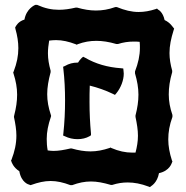

<svg xmlns="http://www.w3.org/2000/svg" viewBox="-20 -750 759 785"><path d="M688 -638C687 -638 677 -657 653 -668C646 -701 628 -710 626 -711L622 -715L617 -713C592 -705 570 -701 547 -701C518 -701 490 -708 458 -721H451C423 -711 398 -707 372 -707C348 -707 323 -711 295 -719H290C264 -713 242 -710 221 -710C191 -710 163 -716 132 -730H124C122 -729 88 -715 80 -670C54 -662 46 -644 45 -643L42 -638L43 -632C51 -604 55 -578 55 -553C55 -522 49 -492 36 -458L34 -454L35 -450C45 -419 50 -391 50 -363C50 -336 46 -309 38 -278L37 -272C43 -244 47 -219 47 -196C47 -162 40 -131 27 -97L25 -93L27 -89C27 -87 35 -65 59 -50C67 -3 98 5 100 5L104 7L108 6C136 -4 161 -10 187 -10C213 -10 239 -4 268 7H275C302 -3 326 -8 352 -8C377 -8 402 -3 433 6H439C461 -1 481 -4 502 -4C529 -4 556 1 588 13L593 15L598 11C599 10 623 -3 630 -42C675 -52 682 -84 683 -85L685 -90L683 -94C673 -125 668 -153 668 -180C668 -210 673 -239 685 -272V-280C675 -309 670 -336 670 -364C670 -392 674 -421 684 -455V-461C677 -486 673 -510 673 -533C673 -563 679 -592 690 -627L692 -633ZM188 -280C178 -310 173 -337 173 -365C173 -393 178 -421 187 -455V-461C180 -486 176 -509 176 -532C176 -549 178 -566 181 -584C190 -585 199 -586 209 -586C235 -586 261 -580 290 -569L294 -567L297 -569C324 -579 348 -583 374 -583C399 -583 425 -579 456 -570H462C484 -577 505 -580 526 -580C534 -580 542 -580 551 -579C552 -570 552 -562 552 -554C552 -523 545 -492 532 -458V-450C541 -419 546 -391 546 -363C546 -336 542 -309 534 -278V-272C540 -243 544 -219 544 -195C544 -171 540 -149 534 -126H521C493 -126 465 -132 435 -145L432 -147L428 -145C401 -136 376 -131 350 -131C326 -131 301 -135 273 -143H268C242 -137 220 -133 199 -133C191 -133 183 -134 175 -135C172 -151 171 -166 171 -182C171 -211 177 -240 188 -272L189 -276ZM352 -204C348 -246 346 -289 346 -333C346 -355 346 -378 347 -400C379 -392 411 -381 442 -366L450 -362L456 -369C474 -391 486 -422 486 -449C486 -453 485 -457 485 -461L484 -470L475 -471C419 -475 371 -489 328 -514L320 -518L314 -513C308 -507 303 -501 299 -494H296C279 -494 262 -490 245 -480L238 -477L239 -469C244 -426 246 -383 246 -339C246 -295 244 -250 239 -204L238 -196L245 -193C261 -185 279 -181 297 -181C315 -181 332 -185 346 -193L352 -197Z"/></svg>

Font: Hanalei Fill
Style: Regular
Weight: 400
Designer: Astigmatic (AOETI)
Foundry: Astigmatic (AOETI)
Version: Version 1.000